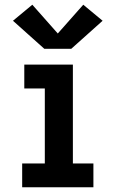

<svg xmlns="http://www.w3.org/2000/svg" viewBox="-20 -794 490 814"><path d="M74 0V-101H170V-419H83V-520H289V-101H376V0ZM168 -587 35 -706 117 -774 225 -652 333 -774 415 -706 282 -587Z"/></svg>

Font: Zed Sans Extended
Style: Bold
Weight: 700
Width: 7
Designer: Belleve Invis
Foundry: Belleve Invis
Version: Version 1.0.0; ttfautohint (v1.8.4)